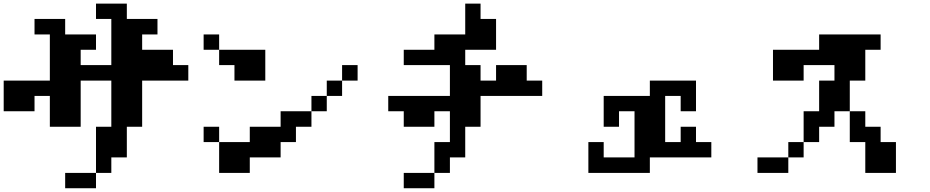

<svg xmlns="http://www.w3.org/2000/svg" viewBox="-20 -879 5040 1040"><path d="M0 -276.4V-442.4H250V-692.4H167V-776.4H333V-692.4H500V-609.4H417V-526.4H583V-776.4H500V-859.4H667V-776.4H833V-692.4H750V-609.4H917V-526.4H1000V-442.4H750V-192.4H667V-26.4H583V57.6H500V140.6H333V57.6H500V-192.4H583V-442.4H417V-192.4H250V-359.4H167V-276.4Z M1083 -609.4V-692.4H1167V-609.4ZM1083 -109.4V-192.4H1167V-109.4ZM1167 -609.4H1417V-442.4H1250V-526.4H1167ZM1833 -442.4V-359.4H1750V-276.4H1667V-192.4H1583V-109.4H1500V-26.4H1333V57.6H1167V-109.4H1333V-192.4H1500V-276.4H1667V-359.4H1750V-442.4ZM1833 -442.4V-526.4H1917V-442.4Z M2083 -276.4V-359.4H2417V-526.4H2167V-609.4H2333V-692.4H2500V-859.4H2583V-776.4H2667V-609.4H2500V-526.4H2583V-442.4H2667V-526.4H2833V-442.4H2917V-359.4H2583V-192.4H2500V-26.4H2417V57.6H2333V140.6H2167V57.6H2333V-109.4H2417V-276.4H2333V-192.4H2167V-276.4Z M3167 57.6V-109.4H3250V-26.4H3417V-276.4H3333V-192.4H3250V-359.4H3500V-442.4H3750V-276.4H3667V-359.4H3583V-109.4H3667V-192.4H3750V-109.4H3833V-26.4H3500V57.6Z M4167 -442.4V-609.4H4417V-692.4H4750V-609.4H4667V-442.4H4583V-276.4H4667V-192.4H4750V-109.4H4833V57.6H4667V-109.4H4583V-276.4H4500V-192.4H4417V-109.4H4333V-26.4H4250V-109.4H4333V-276.4H4417V-442.4H4500V-526.4H4333V-442.4ZM4250 -26.4V57.6H4083V-26.4Z"/></svg>

Font: KH Dot Dougenzaka 12
Style: Regular
Weight: 400
Designer: Original version for X68000 by Keitarou Hiraki (http://hp.vector.co.jp/authors/VA000874/) / TrueType conversion by Homem
Version: Version 1.00.20150527